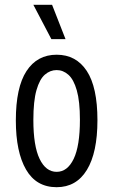

<svg xmlns="http://www.w3.org/2000/svg" viewBox="-20 -768 472 800"><path d="M216 12Q131 12 88.5 -61.5Q46 -135 46 -266Q46 -404 90.5 -472Q135 -540 216 -540Q297 -540 341.5 -472.5Q386 -405 386 -267Q386 -132 342 -60Q298 12 216 12ZM216 -52Q261 -52 287 -106Q313 -160 313 -269Q313 -346 300 -391.5Q287 -437 265 -456.5Q243 -476 216 -476Q189 -476 167 -457Q145 -438 132 -392.5Q119 -347 119 -268Q119 -160 145 -106Q171 -52 216 -52ZM194 -605 119 -748H197L253 -605Z"/></svg>

Font: Bricolage Grotesque 10pt Condensed Light
Style: Regular
Weight: 300
Width: 3
Designer: Mathieu Triay
Foundry: Atelier Triay
Version: Version 1.000; ttfautohint (v1.8.4.7-5d5b);gftools[0.9.32]